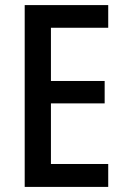

<svg xmlns="http://www.w3.org/2000/svg" viewBox="-20 -734 493 754"><path d="M405 0V-90H180V-328H391V-416H180V-625H405V-714H77V0Z"/></svg>

Font: Noto Sans Lao Looped Condensed Medium
Style: Regular
Weight: 500
Width: 3
Designer: Mark Frömberg, Ben Mitchell
Foundry: The Fontpad Ltd
Version: Version 1.002